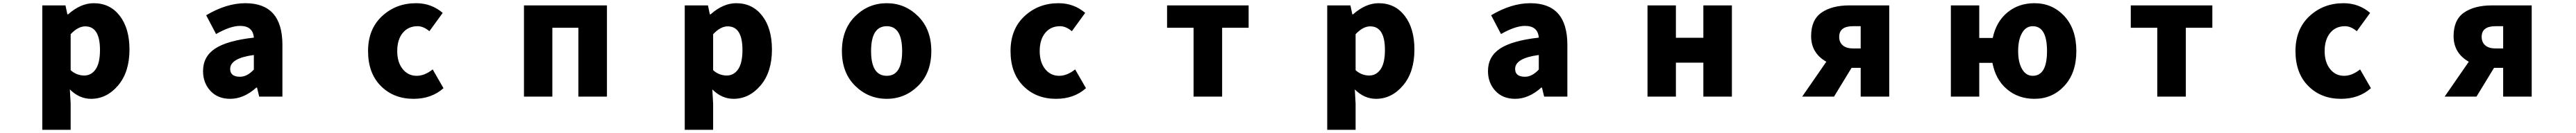

<svg xmlns="http://www.w3.org/2000/svg" viewBox="-20 -603 16040 830"><path d="M243.2 207V-569.3H387.7L399.4 -513.7H404.3Q482.4 -583 563.5 -583Q665 -583 725.6 -504.4Q786.1 -425.8 786.1 -293.9Q786.1 -153.3 715.3 -69.8Q644.5 13.7 546.9 13.7Q473.6 13.7 415 -44.9L419.9 43.9V207ZM504.9 -131.8Q548.8 -131.8 575.7 -170.9Q602.5 -210 602.5 -291Q602.5 -438.5 510.7 -438.5Q465.8 -438.5 419.9 -389.6V-165Q457 -131.8 504.9 -131.8Z M1413.1 13.7Q1335.9 13.7 1290 -36.1Q1244.1 -85.9 1244.1 -159.2Q1244.1 -250 1319.3 -299.8Q1394.5 -349.6 1560.5 -368.2Q1554.7 -441.4 1474.6 -441.4Q1414.1 -441.4 1325.2 -390.6L1263.7 -507.8Q1389.6 -583 1507.8 -583Q1738.3 -583 1738.3 -323.2V0H1593.8L1580.1 -56.6H1576.2Q1498 13.7 1413.1 13.7ZM1474.6 -124Q1518.6 -124 1560.5 -168.9V-259.8Q1413.1 -240.2 1413.1 -172.9Q1413.1 -124 1474.6 -124Z M2554.7 13.7Q2430.7 13.7 2351.1 -66.4Q2271.5 -146.5 2271.5 -284.2Q2271.5 -420.9 2358.4 -502Q2445.3 -583 2570.3 -583Q2666 -583 2736.3 -522.5L2653.3 -408.2Q2616.2 -439.5 2580.1 -439.5Q2521.5 -439.5 2487.3 -397.5Q2453.1 -355.5 2453.1 -284.2Q2453.1 -214.8 2486.8 -172.4Q2520.5 -129.9 2574.2 -129.9Q2624 -129.9 2673.8 -169.9L2741.2 -52.7Q2667 13.7 2554.7 13.7Z M3242.2 0V-569.3H3758.8V0H3581.1V-429.7H3418.9V0Z M4243.2 207V-569.3H4387.7L4399.4 -513.7H4404.3Q4482.4 -583 4563.5 -583Q4665 -583 4725.6 -504.4Q4786.1 -425.8 4786.1 -293.9Q4786.1 -153.3 4715.3 -69.8Q4644.5 13.7 4546.9 13.7Q4473.6 13.7 4415 -44.9L4419.9 43.9V207ZM4504.9 -131.8Q4548.8 -131.8 4575.7 -170.9Q4602.5 -210 4602.5 -291Q4602.5 -438.5 4510.7 -438.5Q4465.8 -438.5 4419.9 -389.6V-165Q4457 -131.8 4504.9 -131.8Z M5501 13.7Q5386.7 13.7 5304.2 -67.4Q5221.7 -148.4 5221.7 -284.2Q5221.7 -419.9 5304.2 -501.5Q5386.7 -583 5501 -583Q5614.3 -583 5696.3 -501.5Q5778.3 -419.9 5778.3 -284.2Q5778.3 -148.4 5696.3 -67.4Q5614.3 13.7 5501 13.7ZM5501 -129.9Q5596.7 -129.9 5596.7 -284.2Q5596.7 -439.5 5501 -439.5Q5403.3 -439.5 5403.3 -284.2Q5403.3 -129.9 5501 -129.9Z M6554.7 13.7Q6430.7 13.7 6351.1 -66.4Q6271.5 -146.5 6271.5 -284.2Q6271.5 -420.9 6358.4 -502Q6445.3 -583 6570.3 -583Q6666 -583 6736.3 -522.5L6653.3 -408.2Q6616.2 -439.5 6580.1 -439.5Q6521.5 -439.5 6487.3 -397.5Q6453.1 -355.5 6453.1 -284.2Q6453.1 -214.8 6486.8 -172.4Q6520.5 -129.9 6574.2 -129.9Q6624 -129.9 6673.8 -169.9L6741.2 -52.7Q6667 13.7 6554.7 13.7Z M7411.1 0V-429.7H7246.1V-569.3H7753.9V-429.7H7588.9V0Z M8243.2 207V-569.3H8387.7L8399.4 -513.7H8404.3Q8482.4 -583 8563.5 -583Q8665 -583 8725.6 -504.4Q8786.1 -425.8 8786.1 -293.9Q8786.1 -153.3 8715.3 -69.8Q8644.5 13.7 8546.9 13.7Q8473.6 13.7 8415 -44.9L8419.9 43.9V207ZM8504.9 -131.8Q8548.8 -131.8 8575.7 -170.9Q8602.5 -210 8602.5 -291Q8602.5 -438.5 8510.7 -438.5Q8465.8 -438.5 8419.9 -389.6V-165Q8457 -131.8 8504.9 -131.8Z M9413.1 13.7Q9335.9 13.7 9290 -36.1Q9244.1 -85.9 9244.1 -159.2Q9244.1 -250 9319.3 -299.8Q9394.5 -349.6 9560.5 -368.2Q9554.7 -441.4 9474.6 -441.4Q9414.1 -441.4 9325.2 -390.6L9263.7 -507.8Q9389.6 -583 9507.8 -583Q9738.3 -583 9738.3 -323.2V0H9593.8L9580.1 -56.6H9576.2Q9498 13.7 9413.1 13.7ZM9474.6 -124Q9518.6 -124 9560.5 -168.9V-259.8Q9413.1 -240.2 9413.1 -172.9Q9413.1 -124 9474.6 -124Z M10237.3 0V-569.3H10414.1V-367.2H10585V-569.3H10762.7V0H10585V-211.9H10414.1V0Z M11564.5 -300.8V-439.5H11516.6Q11430.7 -439.5 11430.7 -373Q11430.7 -339.8 11452.6 -320.3Q11474.6 -300.8 11516.6 -300.8ZM11494.1 -569.3H11742.2V0H11564.5V-179.7H11507.8L11398.4 0H11200.2L11350.6 -217.8Q11255.9 -271.5 11255.9 -377.9Q11255.9 -479.5 11320.8 -524.4Q11385.7 -569.3 11494.1 -569.3Z M12635.7 -129.9Q12724.6 -129.9 12724.6 -284.2Q12724.6 -439.5 12635.7 -439.5Q12593.8 -439.5 12569.3 -397.5Q12544.9 -355.5 12544.9 -284.2Q12544.9 -213.9 12569.3 -171.9Q12593.8 -129.9 12635.7 -129.9ZM12302.7 -366.2H12386.7Q12408.2 -467.8 12478 -525.4Q12547.9 -583 12646.5 -583Q12757.8 -583 12832.5 -502.4Q12907.2 -421.9 12907.2 -284.2Q12907.2 -147.5 12832.5 -66.9Q12757.8 13.7 12646.5 13.7Q12545.9 13.7 12475.1 -46.4Q12404.3 -106.4 12384.8 -210.9H12302.7V0H12126V-569.3H12302.7Z M13411.1 0V-429.7H13246.1V-569.3H13753.9V-429.7H13588.9V0Z M14554.7 13.7Q14430.7 13.7 14351.1 -66.4Q14271.5 -146.5 14271.5 -284.2Q14271.5 -420.9 14358.4 -502Q14445.3 -583 14570.3 -583Q14666 -583 14736.3 -522.5L14653.3 -408.2Q14616.2 -439.5 14580.1 -439.5Q14521.5 -439.5 14487.3 -397.5Q14453.1 -355.5 14453.1 -284.2Q14453.1 -214.8 14486.8 -172.4Q14520.5 -129.9 14574.2 -129.9Q14624 -129.9 14673.8 -169.9L14741.2 -52.7Q14667 13.7 14554.7 13.7Z M15564.5 -300.8V-439.5H15516.6Q15430.7 -439.5 15430.7 -373Q15430.7 -339.8 15452.6 -320.3Q15474.6 -300.8 15516.6 -300.8ZM15494.1 -569.3H15742.2V0H15564.5V-179.7H15507.8L15398.4 0H15200.2L15350.6 -217.8Q15255.9 -271.5 15255.9 -377.9Q15255.9 -479.5 15320.8 -524.4Q15385.7 -569.3 15494.1 -569.3Z"/></svg>

Font: GenEi Gothic M Heavy
Style: Regular
Weight: 800
Designer: o_tamon (Modified); [Source Han Sans]
Ryoko NISHIZUKA  (kana & ideographs); Paul D. Hunt (Latin, Greek & Cyrillic); Wenl
Version: Version 1.1a;Original Version 1.004